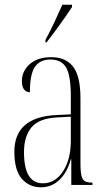

<svg xmlns="http://www.w3.org/2000/svg" viewBox="-20 -786 451 816"><path d="M154 10Q104 10 72.5 -26.5Q41 -63 41 -141Q41 -288 218 -297L281 -300V-376Q281 -465 261 -499Q241 -533 194 -533Q150 -533 128.5 -502Q107 -471 107 -394Q92 -394 82.5 -405.5Q73 -417 73 -441Q73 -484 106.5 -513.5Q140 -543 198 -543Q259 -543 290.5 -503Q322 -463 322 -367V-92Q322 -56 326.5 -38.5Q331 -21 341.5 -15.5Q352 -10 371 -10H373V0H283V-109H281Q265 -52 232 -21Q199 10 154 10ZM162 -7Q215 -7 248 -58Q281 -109 281 -188V-290L223 -287Q146 -283 114 -245Q82 -207 82 -139Q82 -7 162 -7ZM173 -616Q196 -659 213 -695.5Q230 -732 245 -766H286V-756Q275 -739 256.5 -712.5Q238 -686 217 -657.5Q196 -629 178 -606H173Z"/></svg>

Font: Noto Serif Display ExtraCondensed ExtraLight
Style: Regular
Weight: 200
Width: 2
Designer: Monotype Design Team
Foundry: Monotype Imaging Inc.
Version: Version 2.009